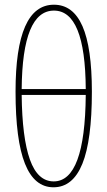

<svg xmlns="http://www.w3.org/2000/svg" viewBox="-20 -785 454 815"><path d="M207 10Q126 10 86 -90Q46 -190 46 -396Q46 -765 209 -765Q290 -765 330 -674Q370 -583 370 -396Q370 -189 329.5 -89.5Q289 10 207 10ZM72 -407H344Q342 -740 209 -740Q75 -740 72 -407ZM344 -382H72Q74 -200 107 -107.5Q140 -15 208 -15Q341 -15 344 -382Z"/></svg>

Font: Noto Sans Display Thin Cond
Style: Regular
Weight: 250
Width: 3
Designer: Monotype Design team
Foundry: Monotype Imaging Inc.
Version: Version 1.000